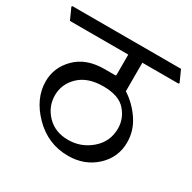

<svg xmlns="http://www.w3.org/2000/svg" viewBox="-166 -788 888 888"><g transform="rotate(30 278.0 -344.0)"><path d="M386.7 -584.5V-432.1Q439 -398.4 474.6 -345.5Q510.3 -292.5 510.3 -230Q510.3 -149.4 450.7 -94.5Q391.1 -39.6 303.7 -39.6Q196.3 -39.6 119.4 -117.4Q42.5 -195.3 42.5 -287.1Q42.5 -361.8 97.9 -416.7Q153.3 -471.7 250.5 -471.7H307.6Q309.6 -471.7 310.5 -472.7Q311.5 -473.6 311.5 -475.6V-584.5H0L-27.3 -645L-24.4 -649.4H555.7L583 -588.9L580.1 -584.5ZM441.4 -264.6Q441.4 -316.9 405 -358.4Q368.7 -399.9 286.1 -399.9Q203.1 -399.9 157.5 -356.4Q111.8 -313 111.8 -252.4Q111.8 -192.4 154.5 -147.9Q197.3 -103.5 267.1 -103.5Q336.4 -103.5 388.9 -148.9Q441.4 -194.3 441.4 -264.6Z"/></g></svg>

Font: Sitara
Style: Regular
Weight: 400
Designer: Neelakash Kshetrimayum
Foundry: Neelakash Kshetrimayum
Version: Version 1.000;PS Version 1.000;PS 1.0;hotconv 1.;hotconv 1.0